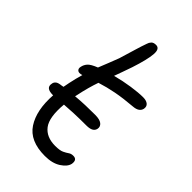

<svg xmlns="http://www.w3.org/2000/svg" viewBox="-218 -786 878 878"><g transform="rotate(45 221.5 -346.5)"><path d="M78 -210Q31 -210 38 -243Q39 -253 47 -260Q55 -267 75 -269Q81 -270 86 -271Q89 -286 92 -302Q96 -320 100 -337Q104 -354 109 -370Q90 -364 82 -371Q74 -378 77 -391Q80 -407 91 -419.5Q102 -432 135 -445Q145 -471 155 -495Q165 -519 174 -544Q189 -593 198 -623.5Q207 -654 216 -679Q219 -690 226.5 -698Q234 -706 250 -706Q275 -706 272 -668Q269 -630 245 -557Q236 -531 228.5 -510Q221 -489 214 -470Q259 -482 303.5 -488.5Q348 -495 377 -495Q398 -495 409 -486Q420 -477 417 -460Q411 -435 376 -432Q315 -427 271 -418.5Q227 -410 186 -397Q178 -374 170.5 -347Q163 -320 156 -286Q155 -282 154 -278Q186 -281 216.5 -282Q247 -283 279 -283Q309 -283 322 -272.5Q335 -262 332 -246Q327 -220 286 -220Q237 -220 203 -218.5Q169 -217 145 -215Q137 -126 165 -89.5Q193 -53 250 -53Q280 -53 294.5 -60Q309 -67 318 -73.5Q327 -80 341 -80Q367 -80 362 -49Q357 -26 327 -6.5Q297 13 249 13Q152 13 112.5 -47.5Q73 -108 80 -210Z"/></g></svg>

Font: Shantell Sans Normal
Style: Italic
Weight: 300
Italic angle: -11.31°
Designer: Stephen Nixon, Anya Danilova, Shantell Martin
Foundry: Arrow Type
Version: Version 1.008;[a672d596b]